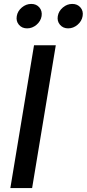

<svg xmlns="http://www.w3.org/2000/svg" viewBox="-20 -958 442 978"><path d="M264.2 -727.5 143.6 0H32.7L153.3 -727.5ZM327.1 -813.5Q301.3 -813.5 285.6 -831.8Q270 -850.1 274.4 -876Q278.8 -901.9 300.3 -919.9Q321.8 -938 348.1 -938Q374.5 -938 389.9 -919.9Q405.3 -901.9 400.9 -876Q396.5 -850.1 375 -831.8Q353.5 -813.5 327.1 -813.5ZM118.2 -813.5Q91.8 -813.5 76.4 -831.8Q61 -850.1 65.4 -876Q69.8 -901.9 91.3 -919.9Q112.8 -938 139.2 -938Q165.5 -938 180.7 -919.9Q195.8 -901.9 191.9 -876Q187.5 -850.1 166 -831.8Q144.5 -813.5 118.2 -813.5Z"/></svg>

Font: Inter 18pt Medium
Style: Italic
Weight: 500
Italic angle: -9.3988°
Designer: Rasmus Andersson
Foundry: rsms
Version: Version 4.001;git-66647c0bb